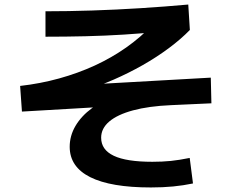

<svg xmlns="http://www.w3.org/2000/svg" viewBox="-20 -785 1040 854"><path d="M651.3 48.8Q472.6 48.8 381.3 3Q290 -42.8 290 -132.2Q290 -181.1 315.9 -225.2Q341.8 -269.2 389.2 -304Q436.7 -338.7 499.8 -357.8L510.2 -313.9L77.6 -288.7L69.5 -402.8Q159.6 -413 243.1 -436.1Q326.6 -459.2 401.6 -493.6Q476.5 -528.1 541.3 -573.7Q606.1 -619.4 657.8 -674L690.6 -644.2Q613.3 -636.3 530.4 -631.1Q447.6 -625.9 360.4 -623.8Q273.2 -621.7 182.3 -621.7V-734.8Q283.3 -734.8 390.1 -738.3Q496.9 -741.8 605 -748.6Q713 -755.4 817.4 -764.8L824.5 -651.7Q784.7 -610.8 730.9 -570.8Q677.1 -530.8 614.7 -495.3Q552.2 -459.9 486.4 -431.2Q420.7 -402.5 357.8 -384.2L347.8 -407.6L917.6 -439.7L920.3 -325.5L740.9 -317.3Q641 -312.9 571.6 -294.1Q502.3 -275.3 466.1 -244.6Q429.9 -213.9 429.9 -172.5Q429.9 -118.8 486.1 -92.1Q542.2 -65.4 657.7 -65.4Q702.2 -65.4 739.9 -69.2Q777.5 -73.1 823.8 -82.5L838.4 31Q795.1 40.1 750 44.4Q704.9 48.8 651.3 48.8Z"/></svg>

Font: M PLUS 2 Thin
Style: Regular
Weight: 100
Designer: Coji Morishita
Foundry: UNDERFOREST DESIGN
Version: Version 1.001